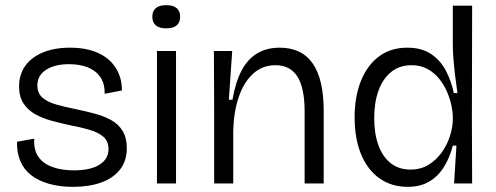

<svg xmlns="http://www.w3.org/2000/svg" viewBox="-20 -712 1926 745"><path d="M263 13Q211 13 169.5 1Q128 -11 100 -33Q72 -55 58.5 -88Q45 -121 46 -162L113 -174Q110 -132 128 -105Q146 -78 182 -64.5Q218 -51 267 -51Q331 -51 366 -73Q401 -95 401 -133Q401 -164 381.5 -181Q362 -198 328.5 -208Q295 -218 252 -226Q215 -234 180 -243.5Q145 -253 116.5 -269Q88 -285 71 -311Q54 -337 54 -376Q54 -423 78 -456.5Q102 -490 146.5 -508.5Q191 -527 252 -527Q314 -527 358.5 -507.5Q403 -488 428 -450.5Q453 -413 453 -361L386 -348Q387 -387 369.5 -412.5Q352 -438 321 -450.5Q290 -463 248 -463Q192 -463 158.5 -441Q125 -419 125 -381Q125 -350 145 -333Q165 -316 198 -306.5Q231 -297 272 -289Q310 -281 346 -271.5Q382 -262 410.5 -246.5Q439 -231 455.5 -204.5Q472 -178 472 -137Q472 -88 446 -54.5Q420 -21 373 -4Q326 13 263 13Z M589 0V-514H663V0ZM625 -602Q598 -602 584.5 -613.5Q571 -625 571 -647Q571 -669 584.5 -680.5Q598 -692 625 -692Q652 -692 665.5 -680.5Q679 -669 679 -647Q679 -625 665.5 -613.5Q652 -602 625 -602Z M811 0V-297L810 -514H881L868 -325H882Q894 -394 917.5 -438.5Q941 -483 978 -505Q1015 -527 1065 -527Q1151 -527 1193.5 -465.5Q1236 -404 1236 -282V0H1162V-279Q1162 -371 1134 -415Q1106 -459 1049 -459Q998 -459 962 -426Q926 -393 906.5 -336Q887 -279 885 -206V0Z M1562 13Q1499 13 1452.5 -20Q1406 -53 1381 -113.5Q1356 -174 1356 -257Q1356 -337 1380.5 -398Q1405 -459 1450.5 -493Q1496 -527 1560 -527Q1616 -527 1652.5 -502.5Q1689 -478 1710 -438Q1731 -398 1741 -351H1755Q1750 -385 1746 -418.5Q1742 -452 1739.5 -483Q1737 -514 1737 -539V-690H1812L1811 -250L1812 0H1742L1751 -147H1737Q1725 -100 1702.5 -64Q1680 -28 1645.5 -7.5Q1611 13 1562 13ZM1573 -54Q1613 -54 1643.5 -73Q1674 -92 1695 -122Q1716 -152 1726.5 -186Q1737 -220 1737 -249V-259Q1737 -278 1731.5 -303.5Q1726 -329 1714.5 -356Q1703 -383 1684 -406.5Q1665 -430 1638.5 -444.5Q1612 -459 1577 -459Q1530 -459 1497.5 -432.5Q1465 -406 1448.5 -360Q1432 -314 1432 -254Q1432 -193 1448.5 -148Q1465 -103 1496.5 -78.5Q1528 -54 1573 -54Z"/></svg>

Font: Bricolage Grotesque 36pt Light
Style: Regular
Weight: 300
Designer: Mathieu Triay
Foundry: Atelier Triay
Version: Version 1.001;gftools[0.9.33.dev8+g029e19f]